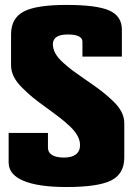

<svg xmlns="http://www.w3.org/2000/svg" viewBox="-20 -750 540 780"><path d="M475.1 -520H314.9V-580.1Q314.9 -609.9 254.9 -609.9Q194.8 -609.9 194.8 -569.8Q194.8 -551.3 205.1 -533Q215.3 -514.6 236.1 -495.8Q256.8 -477.1 276.6 -462.4Q296.4 -447.8 326.2 -427.2Q329.1 -425.3 330.8 -424.1Q332.5 -422.9 335.2 -421.1Q337.9 -419.4 339.8 -418Q373.5 -394.5 393.8 -378.9Q414.1 -363.3 438 -340.6Q461.9 -317.9 473.4 -295.7Q484.9 -273.4 484.9 -250V-109.9Q484.9 -43.9 431.9 -17.1Q378.9 9.8 250 9.8Q135.3 9.8 75.2 -15.6Q15.1 -41 15.1 -89.8V-210H174.8V-149.9Q174.8 -130.4 191.7 -120.1Q208.5 -109.9 240.2 -109.9Q271.5 -109.9 288.3 -122.8Q305.2 -135.7 305.2 -160.2Q305.2 -179.2 294.9 -198.2Q284.7 -217.3 263.7 -237.1Q242.7 -256.8 222.9 -272Q203.1 -287.1 173.3 -309.1Q168 -313 165 -314.9Q132.3 -338.4 112.5 -354.7Q92.8 -371.1 69.8 -393.8Q46.9 -416.5 35.9 -439Q24.9 -461.4 24.9 -484.9V-609.9Q24.9 -675.8 75.9 -702.9Q127 -730 250 -730Q373 -730 424.1 -707.3Q475.1 -684.6 475.1 -629.9Z"/></svg>

Font: Mikodacs
Style: Regular
Weight: 400
Designer: gluk (gluksza@wp.pl)
Foundry: gluk (gluksza@wp.pl)
Version: Version 0.28